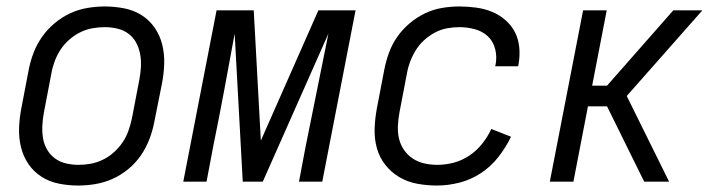

<svg xmlns="http://www.w3.org/2000/svg" viewBox="-20 -562 2240 594"><path d="M222 12Q191 12 161.5 6Q132 0 108 -15.5Q84 -31 68 -54.5Q52 -78 45 -106.5Q38 -135 39 -165.5Q40 -196 46 -227L69 -347Q74 -373 84 -399Q94 -425 110.5 -448.5Q127 -472 150 -491Q173 -510 198.5 -521.5Q224 -533 251 -537.5Q278 -542 304 -542Q335 -542 365 -536Q395 -530 419 -514.5Q443 -499 459 -475.5Q475 -452 482 -423.5Q489 -395 488 -364.5Q487 -334 481 -303L457 -183Q452 -157 442 -131Q432 -105 416 -81.5Q400 -58 377 -39Q354 -20 328 -8.5Q302 3 275 7.5Q248 12 222 12ZM223 -52Q242 -52 261 -55.5Q280 -59 298.5 -68Q317 -77 332.5 -91Q348 -105 359.5 -122Q371 -139 377.5 -158Q384 -177 388 -195L411 -315Q415 -336 416 -356Q417 -376 413.5 -395Q410 -414 401 -430.5Q392 -447 377 -458Q362 -469 343 -473.5Q324 -478 304 -478Q285 -478 265.5 -474.5Q246 -471 228 -462Q210 -453 194 -439Q178 -425 167 -408Q156 -391 149 -372Q142 -353 139 -335L116 -215Q112 -194 111 -174Q110 -154 113 -135Q116 -116 125.5 -99.5Q135 -83 150 -72Q165 -61 184 -56.5Q203 -52 223 -52Z M547 0 650 -530H765L787 -127L965 -530H1080L977 0H905L925 -106Q941 -185 957 -264.5Q973 -344 989 -423L996 -458L793 0H731L706 -458Q690 -370 673.5 -282Q657 -194 639 -106L619 0Z M1332 12Q1301 12 1271 6.5Q1241 1 1215.5 -14Q1190 -29 1172 -52Q1154 -75 1146 -103.5Q1138 -132 1139 -163.5Q1140 -195 1146 -227L1169 -347Q1174 -373 1183.5 -399Q1193 -425 1209 -448Q1225 -471 1247.5 -490Q1270 -509 1295.5 -521Q1321 -533 1348 -537.5Q1375 -542 1401 -542Q1427 -542 1453 -538.5Q1479 -535 1502 -525.5Q1525 -516 1543.5 -500Q1562 -484 1573 -462.5Q1584 -441 1586.5 -415Q1589 -389 1584 -362L1583 -357H1512L1513 -361Q1518 -386 1512 -410Q1506 -434 1489.5 -449.5Q1473 -465 1449.5 -471.5Q1426 -478 1401 -478Q1383 -478 1363.5 -474.5Q1344 -471 1326 -461.5Q1308 -452 1292.5 -438Q1277 -424 1266.5 -407Q1256 -390 1249 -371.5Q1242 -353 1239 -335L1216 -215Q1212 -194 1211 -173Q1210 -152 1214.5 -133Q1219 -114 1230 -98Q1241 -82 1257 -71.5Q1273 -61 1292.5 -56.5Q1312 -52 1333 -52Q1358 -52 1383 -58.5Q1408 -65 1431 -80Q1454 -95 1471.5 -117Q1489 -139 1500 -163L1561 -139Q1545 -106 1522 -76.5Q1499 -47 1468 -26.5Q1437 -6 1401.5 3Q1366 12 1332 12Z M2050 0H1973L1858 -233H1799L1754 0H1681L1784 -530H1857L1812 -297H1858L2063 -530H2153L1919 -265Z"/></svg>

Font: Lode
Style: Italic
Weight: 400
Italic angle: -11°
Monospace: yes
Designer: Belleve Invis
Foundry: Belleve Invis
Version: Version 29.2.0; ttfautohint (v1.8.3)